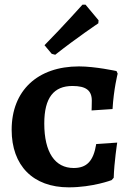

<svg xmlns="http://www.w3.org/2000/svg" viewBox="-20 -795 564 824"><path d="M217 -560C308 -632 402 -695 402 -695L403 -708L347 -775H334C334 -775 251 -682 171 -601L202 -564ZM275 9C378 9 459 -22 459 -22L468 -32C470 -99 483 -183 483 -183L393 -177C381 -103 352 -74 296 -74C216 -74 170 -141 170 -265C170 -376 211 -426 291 -426C349 -426 374 -407 374 -363C374 -341 373 -321 373 -321L463 -327C468 -413 485 -479 485 -479L480 -490C480 -490 389 -510 319 -510C141 -510 30 -406 30 -238C30 -84 122 9 275 9Z"/></svg>

Font: Alegreya SC
Style: Bold
Weight: 700
Designer: Juan Pablo del Peral
Foundry: Huerta Tipografica
Version: Version 2.007;PS 002.007;hotconv 1.0.88;makeotf.lib2.5.64775